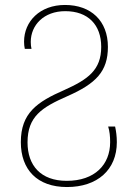

<svg xmlns="http://www.w3.org/2000/svg" viewBox="-20 -744 546 774"><path d="M250 10C372 10 451 -59 451 -171C451 -194 448 -216 444 -234H416C422 -215 424 -194 424 -171C424 -80 362 -15 249 -15C144 -15 91 -77 91 -170C91 -275 149 -311 251 -356C367 -407 415 -456 415 -555C415 -660 347 -724 242 -724C141 -724 77 -658 77 -576C77 -567 78 -555 80 -547H107C105 -555 104 -565 104 -575C104 -643 157 -699 243 -699C335 -699 388 -644 388 -555C388 -462 335 -424 239 -381C129 -333 64 -288 64 -171C64 -60 130 10 250 10Z"/></svg>

Font: Noto Sans Georgian SemiCondensed Thin
Style: Regular
Weight: 100
Width: 4
Designer: Monotype Design Team, Akaki Razmadze
Foundry: Google LLC
Version: Version 2.005